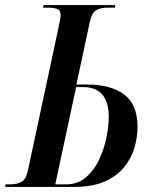

<svg xmlns="http://www.w3.org/2000/svg" viewBox="-42 -734 606 754"><path d="M-22 0 -20 -10H-4Q25 -10 42.5 -20Q60 -30 67 -62L187 -622Q190 -637 193 -651.5Q196 -666 196 -675Q196 -694 182 -699Q168 -704 144 -704H127L129 -714H410L409 -704H382Q352 -704 335 -693.5Q318 -683 311 -649L258 -402H300Q393 -402 445.5 -363Q498 -324 498 -236Q498 -194 485.5 -152.5Q473 -111 444.5 -76.5Q416 -42 368.5 -21Q321 0 251 0ZM218 -10Q262 -10 294 -36.5Q326 -63 346 -104.5Q366 -146 375.5 -191.5Q385 -237 385 -275Q385 -392 284 -392H257L175 -10Z"/></svg>

Font: Noto Serif Display ExtraCondensed SemiBold
Style: Italic
Weight: 600
Width: 2
Italic angle: -12°
Designer: Monotype Design Team
Foundry: Monotype Imaging Inc.
Version: Version 2.009